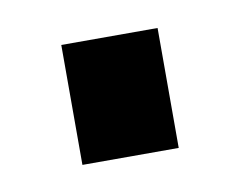

<svg xmlns="http://www.w3.org/2000/svg" viewBox="-34 -458 269 216"><g transform="rotate(-10 101.0 -349.5)"><path d="M156 -418V-281H46V-418Z"/></g></svg>

Font: Pathway Extreme 72pt SemiBold
Style: Regular
Weight: 600
Designer: Eduardo Rodriguez Tunni
Foundry: Eduardo Rodriguez Tunni
Version: Version 1.001;gftools[0.9.26]